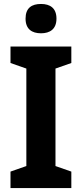

<svg xmlns="http://www.w3.org/2000/svg" viewBox="-20 -949 413 969"><path d="M187 -929C140 -929 109 -909 109 -855C109 -802 141 -781 187 -781C232 -781 265 -802 265 -855C265 -908 233 -929 187 -929ZM340 0V-83L260 -111V-603L340 -631V-714H33V-631L113 -603V-111L33 -83V0Z"/></svg>

Font: Noto Sans Georgian SemiCondensed Bold
Style: Regular
Weight: 700
Width: 4
Designer: Monotype Design Team, Akaki Razmadze
Foundry: Google LLC
Version: Version 2.005